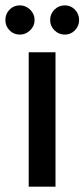

<svg xmlns="http://www.w3.org/2000/svg" viewBox="-39 -696 315 716"><path d="M68 0V-501H168V0ZM35 -567Q12 -567 -3.5 -583Q-19 -599 -19 -621Q-19 -644 -3.5 -660Q12 -676 35 -676Q57 -676 73.5 -660Q90 -644 90 -621Q90 -599 73.5 -583Q57 -567 35 -567ZM203 -567Q180 -567 164 -583Q148 -599 148 -621Q148 -644 164 -660Q180 -676 203 -676Q225 -676 240.5 -660Q256 -644 256 -621Q256 -599 240.5 -583Q225 -567 203 -567Z"/></svg>

Font: DM Sans 17pt Medium
Style: Regular
Weight: 500
Version: Version 4.004;gftools[0.9.30]